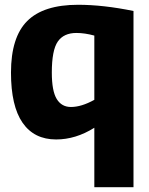

<svg xmlns="http://www.w3.org/2000/svg" viewBox="-20 -574 625 804"><path d="M539 -528V210H375V-39Q297 10 215 10Q123 10 74.5 -60Q26 -130 26 -270Q26 -418 94 -486Q162 -554 307 -554Q412 -554 539 -528ZM375 -425Q335 -436 300 -436Q247 -436 222 -400Q197 -364 197 -270Q197 -193 217.5 -159.5Q238 -126 277 -126Q321 -126 375 -156Z"/></svg>

Font: Georama
Style: Bold
Weight: 700
Designer: Jean-Baptiste Levee
Foundry: Production Type
Version: Version 1.000